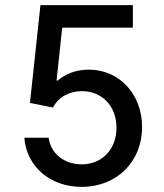

<svg xmlns="http://www.w3.org/2000/svg" viewBox="-20 -720 640 750"><path d="M170 -182H75C84 -69 176 10 299 10C436 10 535 -88 535 -224C535 -352 446 -448 327 -448C278 -448 236 -432 205 -405L201 -406L223 -612H499V-700H138L97 -318L187 -300C208 -341 251 -364 300 -364C379 -364 435 -305 435 -221C435 -137 379 -78 299 -78C231 -78 178 -120 170 -182Z"/></svg>

Font: CommitMono
Style: 500Regular
Weight: 500
Monospace: yes
Designer: Eigil Nikolajsen
Foundry: Eigil Nikolajsen
Version: Version 1.143